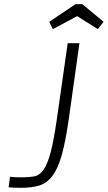

<svg xmlns="http://www.w3.org/2000/svg" viewBox="-20 -893 514 916"><path d="M303 -687 252 -330Q237 -225 222 -167.5Q207 -110 187.5 -83Q168 -56 143.5 -51.5Q119 -47 86 -47Q72 -47 55.5 -47.5Q39 -48 28 -50L21 0Q32 2 49 2.5Q66 3 82 3Q133 3 169 -8.5Q205 -20 231 -55Q257 -90 275 -154.5Q293 -219 308 -324L359 -687ZM340 -873 215 -789 232 -754 348 -816 447 -754 474 -789 373 -873Z"/></svg>

Font: Secuela ExtLt
Style: Italic
Weight: 200
Italic angle: -8°
Designer: Fernando Haro
Foundry: deFharo
Version: Version 1.704